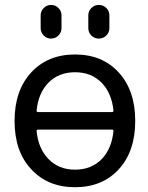

<svg xmlns="http://www.w3.org/2000/svg" viewBox="-20 -782 610 791"><path d="M130.9 -327.1Q129.9 -320.3 136.7 -320.3H441.4Q448.2 -320.3 447.3 -327.1Q440.4 -396.5 400.4 -439.5Q357.4 -484.4 289.1 -484.4Q220.7 -484.4 177.7 -439.5Q137.7 -396.5 130.9 -327.1ZM136.7 -248Q129.9 -248 130.9 -241.2Q137.7 -171.9 177.7 -128.9Q220.7 -83 289.1 -83Q357.4 -83 400.4 -127.9Q440.4 -170.9 447.3 -241.2Q448.2 -248 441.4 -248ZM108.4 -85Q40 -158.2 40 -283.7Q40 -409.2 108.4 -483.4Q176.8 -557.6 289.1 -557.6Q401.4 -557.6 469.2 -483.4Q537.1 -409.2 537.1 -283.7Q537.1 -158.2 469.2 -84.5Q401.4 -10.7 289.1 -10.7Q176.8 -10.7 108.4 -85ZM147.5 -666V-718.8Q147.5 -736.3 160.2 -749Q172.9 -761.7 190.4 -761.7Q208 -761.7 220.7 -749Q233.4 -736.3 233.4 -718.8V-666Q233.4 -648.4 220.7 -635.7Q208 -623 190.4 -623Q172.9 -623 160.2 -635.7Q147.5 -648.4 147.5 -666ZM343.8 -666V-718.8Q343.8 -736.3 356.4 -749Q369.1 -761.7 387.2 -761.7Q405.3 -761.7 418 -749Q430.7 -736.3 430.7 -718.8V-666Q430.7 -648.4 418 -635.7Q405.3 -623 387.2 -623Q369.1 -623 356.4 -635.7Q343.8 -648.4 343.8 -666Z"/></svg>

Font: Gen Jyuu Gothic Regular
Style: Regular
Weight: 400
Designer: [Source Han Sans]
Ryoko NISHIZUKA  (kana & ideographs); Paul D. Hunt (Latin, Greek & Cyrillic); Wenlong ZHANG  (bopomofo
Version: Version 1.002.20150607